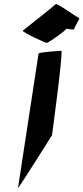

<svg xmlns="http://www.w3.org/2000/svg" viewBox="-20 -965 421 971"><path d="M95 -810C92 -802 210 -748 216 -748C225 -748 316 -812 315 -820C315 -820 359 -812 355 -818C354 -824 387 -874 380 -874C373 -874 267 -952 262 -944C257 -938 96 -810 95 -810ZM71 -14C70 -6 243 -281 243 -281C244 -288 301 -708 290 -708C280 -708 176 -701 175 -694Z"/></svg>

Font: Ampere
Style: CndIta
Weight: 400
Version: Version 1